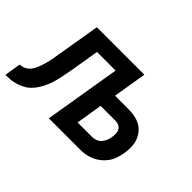

<svg xmlns="http://www.w3.org/2000/svg" viewBox="-125 -767 1015 1015"><g transform="rotate(45 382.5 -260.0)"><path d="M-35 0 -20 -92Q-6 -92 8 -97.5Q22 -103 32.5 -113.5Q43 -124 50 -137.5Q57 -151 62 -164.5Q67 -178 71 -192Q75 -206 78 -220Q81 -234 83.5 -247.5Q86 -261 88 -275L129 -520H484L453 -332H551Q575 -332 598 -328Q621 -324 641.5 -313Q662 -302 676 -284.5Q690 -267 697.5 -245.5Q705 -224 705.5 -200Q706 -176 702 -151Q698 -131 691.5 -110.5Q685 -90 672.5 -72Q660 -54 642.5 -39.5Q625 -25 605 -16Q585 -7 564 -3.5Q543 0 523 0H290L361 -428H222L195 -265Q191 -246 187.5 -227.5Q184 -209 180 -190Q176 -171 170 -152.5Q164 -134 155.5 -115.5Q147 -97 136 -80Q125 -63 110.5 -48.5Q96 -34 77.5 -24.5Q59 -15 40 -9Q21 -3 2.5 -1.5Q-16 0 -35 0ZM413 -92H522Q536 -92 550 -97.5Q564 -103 573.5 -114Q583 -125 588.5 -138.5Q594 -152 596 -166Q598 -179 598 -192.5Q598 -206 592 -217Q586 -228 574.5 -234Q563 -240 550 -240H437Z"/></g></svg>

Font: Iosevka Aile Semibold Oblique
Style: Regular
Weight: 600
Italic angle: -9°
Designer: Belleve Invis
Foundry: Belleve Invis
Version: Version 31.1.0; ttfautohint (v1.8.4)